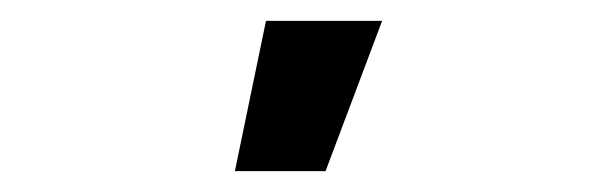

<svg xmlns="http://www.w3.org/2000/svg" viewBox="-20 -20 590 184"><path d="M292 144H205.1L234.9 0H346.2Z"/></svg>

Font: Code New Roman
Style: Bold
Weight: 700
Monospace: yes
Designer: Sam Radian
Foundry: Code New Roman
Version: Version 1.508 October 19, 2014